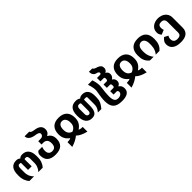

<svg xmlns="http://www.w3.org/2000/svg" viewBox="340 -2348 4136 4136"><g transform="rotate(-45 2408.0 -280.5)"><path d="M98.6 0Q73.7 -29.3 57.1 -58.3Q40.5 -87.4 30.8 -116.2Q21 -145 17.1 -172.9Q13.2 -200.7 13.2 -228.5V-268.1Q13.2 -390.1 61.8 -452.9Q110.4 -515.6 205.1 -515.6Q239.3 -515.6 261.2 -507.1Q283.2 -498.5 302.2 -481Q311.5 -489.7 320.8 -496.3Q330.1 -502.9 340.8 -507.3Q351.6 -511.7 364.3 -513.7Q377 -515.6 394 -515.6Q489.3 -515.6 539.1 -453.9Q588.9 -392.1 588.9 -272.9V-228.5Q588.9 -200.2 585 -171.9Q581.1 -143.6 571.3 -114.7Q562 -87.9 545.9 -58.8Q529.8 -29.8 503.9 0H369.6Q396 -28.3 411.9 -54.9Q427.7 -81.5 436.5 -106.9Q445.3 -132.3 448 -156Q450.7 -179.7 450.7 -203.1V-323.7Q450.7 -367.7 438.2 -389.6Q425.8 -411.6 403.8 -411.6H373Q365.7 -411.6 360.4 -406.2Q355 -400.9 356 -386.7L356.9 -189.5H246.6L246.1 -386.7Q246.1 -400.9 241.5 -405.8Q236.8 -410.6 224.6 -411.1L197.8 -411.6Q178.2 -412.1 165.5 -390.9Q152.8 -369.6 152.8 -323.7V-206.1Q152.8 -182.6 155.8 -158.2Q158.7 -133.8 168.5 -107.9Q178.2 -81.1 195.8 -54.2Q213.4 -27.3 240.7 0H98.6Z M901.4 0Q776.9 0 713.4 -55.7Q649.9 -111.3 649.9 -226.6Q649.9 -235.4 650.9 -246.1Q651.9 -256.8 655.8 -269.5Q660.2 -283.2 669.2 -296.6Q678.2 -310.1 695.3 -325.7H813.5Q807.6 -309.6 804 -296.6Q800.3 -283.7 797.9 -271.5Q795.4 -259.3 794.4 -246.3Q793.5 -233.4 793.5 -222.2Q793.5 -191.9 801.3 -169.7Q809.1 -147.5 823.5 -133.1Q837.9 -118.7 858.2 -111.6Q878.4 -104.5 903.3 -104.5Q958 -104.5 985.6 -137Q1013.2 -169.4 1013.2 -234.9Q1013.2 -304.7 982.7 -338.1Q952.1 -371.6 899.4 -371.6H839.4V-471.2H909.7Q931.6 -471.2 948 -477.3Q964.4 -483.4 974.9 -493.4Q985.4 -503.4 990.5 -515.9Q995.6 -528.3 995.6 -541Q995.6 -570.8 966.6 -586.9Q937.5 -603 874 -610.4Q706.5 -639.6 706.5 -754.4H849.6Q849.6 -717.3 940.9 -702.6H939.9Q1037.1 -691.9 1085.2 -652.6Q1133.3 -613.3 1133.3 -543Q1133.3 -498.5 1113.8 -467.3Q1094.2 -436 1052.7 -415.5Q1079.6 -399.4 1099.4 -381.3Q1119.1 -363.3 1131.8 -340.8Q1144.5 -318.4 1150.6 -290.8Q1156.7 -263.2 1156.7 -228.5Q1156.7 -116.7 1094 -58.3Q1031.2 0 901.4 0Z M1270.5 -10.7Q1305.7 -10.7 1331.5 -15.6Q1357.4 -20.5 1373 -31.2Q1341.3 -54.2 1318.4 -79.1Q1295.4 -104 1280.8 -132.8Q1266.1 -161.6 1259 -194.8Q1252 -228 1252 -267.6Q1252 -327.6 1267.8 -374.8Q1283.7 -421.9 1315.2 -454.3Q1346.7 -486.8 1394 -503.7Q1441.4 -520.5 1504.4 -520.5Q1567.9 -520.5 1615.5 -503.4Q1663.1 -486.3 1695.1 -454.1Q1727.1 -421.9 1742.9 -375Q1758.8 -328.1 1758.8 -269Q1758.8 -228 1751 -194.6Q1743.2 -161.1 1727.3 -132.6Q1711.4 -104 1687.3 -79.3Q1663.1 -54.7 1629.9 -31.7Q1648.4 -21 1675 -15.9Q1701.7 -10.7 1734.4 -11.7V131.8Q1572.8 92.3 1499 17.1Q1454.6 55.2 1397.7 84Q1340.8 112.8 1270.5 133.8ZM1502 -95.2Q1554.2 -112.3 1585.2 -153.3Q1616.2 -194.3 1615.7 -258.8Q1616.2 -297.4 1608.4 -326.9Q1600.6 -356.4 1586.2 -376.2Q1571.8 -396 1550.8 -406.2Q1529.8 -416.5 1503.9 -416.5Q1452.1 -416.5 1423.8 -377.9Q1395.5 -339.4 1395.5 -263.7Q1395.5 -195.3 1421.1 -154.8Q1446.8 -114.3 1502 -95.2Z M2013.7 0Q1919.4 0 1869.4 -64.9Q1819.3 -129.9 1819.3 -258.3V-272.5Q1819.3 -394 1869.6 -454.8Q1919.9 -515.6 2019.5 -515.6Q2054.7 -515.6 2080.6 -507.6Q2106.4 -499.5 2127 -481.9Q2136.2 -490.2 2145.8 -496.6Q2155.3 -502.9 2166.5 -507.1Q2177.7 -511.2 2191.2 -513.4Q2204.6 -515.6 2221.7 -515.6Q2305.7 -515.6 2350.3 -462.4Q2395 -409.2 2395 -302.7V-257.3Q2395 -219.2 2389.9 -187.5Q2384.8 -155.8 2372.6 -126.5Q2360.4 -96.7 2340.3 -66.2Q2320.3 -35.6 2291 0H2186Q2212.4 -32.2 2226.6 -57.1Q2240.7 -82 2247.6 -106Q2254.4 -129.9 2255.4 -156.5Q2256.3 -183.1 2256.3 -218.8V-384.3Q2256.3 -399.9 2248.3 -405.8Q2240.2 -411.6 2226.1 -411.6H2179.7Q2174.3 -411.6 2171.4 -405.3Q2168.5 -398.9 2168.5 -391.6V-246.1Q2168.5 -184.1 2160.9 -138.2Q2153.3 -92.3 2135.7 -61.5Q2118.2 -30.8 2088.9 -15.4Q2059.6 0 2013.7 0ZM2016.1 -104.5Q2042.5 -104.5 2054.7 -123Q2066.9 -141.6 2067.4 -173.8L2066.9 -384.3Q2066.9 -397.5 2058.6 -404.8Q2050.8 -411.6 2043.9 -411.6H2010.7Q1997.1 -411.6 1987.1 -404.8Q1977.1 -397.9 1970.7 -386.2Q1964.4 -374.5 1961.4 -358.9Q1958.5 -343.3 1958.5 -325.7V-174.8Q1958.5 -139.6 1975.1 -122.1Q1991.7 -104.5 2016.1 -104.5Z M2731 196.3Q2656.7 196.3 2605.2 180.2Q2553.7 164.1 2521.7 131.1Q2489.7 98.1 2475.3 47.9Q2460.9 -2.4 2460.9 -71.3Q2460.9 -99.1 2462.9 -126.5Q2464.8 -153.8 2468.5 -182.6Q2472.2 -211.4 2477.1 -242.2Q2481.9 -272.9 2487.8 -307.1Q2490.2 -322.3 2492.4 -336.2Q2494.6 -350.1 2495.4 -365Q2496.1 -379.9 2495.4 -396.5Q2494.6 -413.1 2491.7 -434.1Q2487.3 -464.8 2478.5 -498.3Q2469.7 -531.7 2456.5 -574.7H2590.3Q2596.2 -555.7 2601.1 -538.8Q2606 -522 2609.9 -505.9Q2613.8 -489.7 2616.7 -473.1Q2619.6 -456.5 2622.1 -438.5Q2624.5 -418 2625.2 -401.4Q2626 -384.8 2625.2 -369.1Q2624.5 -353.5 2622.8 -338.1Q2621.1 -322.8 2618.7 -304.7Q2611.3 -248 2605.5 -190.2Q2599.6 -132.3 2599.6 -82Q2599.6 -31.2 2606.7 2.4Q2613.8 36.1 2628.2 56.6Q2642.6 77.1 2664.1 85.7Q2685.5 94.2 2714.4 94.2Q2748 94.2 2770.8 84.7Q2793.5 75.2 2806.6 60.8Q2819.8 46.4 2824 29.8Q2828.1 13.2 2825.2 -1.2Q2822.3 -15.6 2812.7 -25.1Q2803.2 -34.7 2788.6 -34.7H2697.3V-137.7H2788.6Q2808.6 -137.7 2815.7 -149.2Q2822.8 -160.6 2822.8 -185.1Q2822.8 -199.7 2820.6 -210.9Q2818.4 -222.2 2814.5 -228.5Q2810.1 -234.4 2803.7 -236.6Q2797.4 -238.8 2789.1 -238.8H2697.3V-339.8H2789.1Q2805.7 -339.8 2814.2 -351.3Q2822.8 -362.8 2822.8 -392.6Q2822.8 -407.7 2820.6 -416Q2818.4 -424.3 2814 -428.7Q2809.6 -433.1 2803.2 -434.1Q2796.9 -435.1 2788.6 -435.1H2697.3V-539.6H2788.6Q2805.7 -539.6 2814.9 -550Q2824.2 -560.5 2822.5 -574.5Q2820.8 -588.4 2805.7 -601.6Q2790.5 -614.7 2758.3 -620.6Q2668.9 -642.6 2668 -756.8H2772.9Q2772.9 -746.6 2781.7 -737.8Q2790.5 -729 2804.2 -721.7Q2817.9 -714.4 2835 -708.3Q2852.1 -702.1 2869.1 -697.3Q2962.9 -667 2962.9 -585Q2962.9 -552.7 2948 -528.3Q2933.1 -503.9 2900.9 -489.7Q2934.1 -474.6 2948.5 -449.7Q2962.9 -424.8 2962.9 -394.5Q2962.9 -357.4 2945.1 -329.8Q2927.2 -302.2 2900.9 -287.6Q2931.2 -273.4 2947 -245.8Q2962.9 -218.3 2962.9 -184.6Q2962.9 -148.4 2945.1 -124.8Q2927.2 -101.1 2894 -85.4Q2962.9 -46.9 2962.9 39.6Q2962.9 196.3 2731 196.3Z M3076.7 -10.7Q3111.8 -10.7 3137.7 -15.6Q3163.6 -20.5 3179.2 -31.2Q3147.5 -54.2 3124.5 -79.1Q3101.6 -104 3086.9 -132.8Q3072.3 -161.6 3065.2 -194.8Q3058.1 -228 3058.1 -267.6Q3058.1 -327.6 3074 -374.8Q3089.8 -421.9 3121.3 -454.3Q3152.8 -486.8 3200.2 -503.7Q3247.6 -520.5 3310.5 -520.5Q3374 -520.5 3421.6 -503.4Q3469.2 -486.3 3501.2 -454.1Q3533.2 -421.9 3549.1 -375Q3564.9 -328.1 3564.9 -269Q3564.9 -228 3557.1 -194.6Q3549.3 -161.1 3533.4 -132.6Q3517.6 -104 3493.4 -79.3Q3469.2 -54.7 3436 -31.7Q3454.6 -21 3481.2 -15.9Q3507.8 -10.7 3540.5 -11.7V131.8Q3378.9 92.3 3305.2 17.1Q3260.7 55.2 3203.9 84Q3147 112.8 3076.7 133.8ZM3308.1 -95.2Q3360.4 -112.3 3391.4 -153.3Q3422.4 -194.3 3421.9 -258.8Q3422.4 -297.4 3414.6 -326.9Q3406.7 -356.4 3392.3 -376.2Q3377.9 -396 3356.9 -406.2Q3335.9 -416.5 3310.1 -416.5Q3258.3 -416.5 3230 -377.9Q3201.7 -339.4 3201.7 -263.7Q3201.7 -195.3 3227.3 -154.8Q3252.9 -114.3 3308.1 -95.2Z M3770.5 0Q3735.4 -27.8 3714.1 -56.9Q3692.9 -85.9 3680.7 -118.7Q3668.5 -150.9 3664.3 -186.8Q3660.2 -222.7 3660.2 -264.2Q3659.7 -387.2 3723.9 -453.9Q3788.1 -520.5 3916.5 -520.5Q3980.5 -520.5 4027.1 -503.7Q4073.7 -486.8 4105 -454.6Q4136.7 -421.9 4151.9 -374.5Q4167 -327.1 4167 -258.8Q4167 -223.1 4162.4 -187.7Q4157.7 -152.3 4146.5 -120.1Q4134.8 -87.4 4114.3 -57.6Q4093.8 -27.8 4060.1 0H3948.2Q3977.5 -37.1 3992.7 -70.8Q4007.8 -104.5 4014.6 -136.7Q4021.5 -168.9 4022.5 -200.4Q4023.4 -231.9 4023.4 -264.2Q4023.4 -297.9 4016.6 -326.7Q4009.8 -355.5 3995.6 -376Q3982.9 -395 3963.6 -406Q3944.3 -417 3917 -417Q3894 -417 3873 -408Q3852.1 -398.9 3834.5 -376.5Q3826.2 -365.7 3820.3 -353.3Q3814.5 -340.8 3810.8 -325Q3807.1 -309.1 3805.4 -289.1Q3803.7 -269 3803.7 -242.7Q3803.7 -236.3 3804 -225.1Q3804.2 -213.9 3805.2 -200Q3806.2 -186 3808.3 -169.9Q3810.5 -153.8 3814.5 -137.2Q3822.8 -102.1 3839.1 -68.6Q3855.5 -35.2 3883.3 0H3770.5Z M4522.5 196.3Q4457.5 196.3 4408.7 182.9Q4359.9 169.4 4327.1 144.3Q4294.4 119.1 4278.1 83Q4261.7 46.9 4261.7 1.5Q4261.7 -21 4266.1 -38.6Q4270.5 -56.2 4280 -72.5Q4289.6 -88.9 4304.9 -105.5Q4320.3 -122.1 4342.8 -142.1L4429.7 -95.7Q4422.4 -82 4417.5 -71.8Q4412.6 -61.5 4410.2 -51.8Q4407.7 -41.5 4406.7 -31Q4405.8 -20.5 4405.8 -12.2Q4405.8 15.6 4413.8 35.6Q4421.9 55.7 4436.8 68.6Q4451.7 81.5 4473.1 87.4Q4494.6 93.3 4521.5 93.3Q4574.2 93.3 4599.9 70.8Q4625.5 48.3 4625.5 0V-312Q4625.5 -366.7 4600.3 -391.8Q4575.2 -417 4524.4 -417Q4480 -417 4457 -396Q4434.1 -375 4434.1 -324.7Q4434.1 -304.7 4437.5 -287.1Q4440.9 -269.5 4447.3 -256.8L4342.8 -212.9Q4329.1 -229.5 4320.6 -242.9Q4312 -256.3 4307.1 -269.5Q4302.2 -282.7 4300.3 -297.4Q4298.3 -312 4298.3 -326.2Q4298.3 -375 4318.6 -411.9Q4338.9 -448.7 4371.8 -473.1Q4404.8 -497.6 4447.3 -509.8Q4489.7 -522 4533.7 -521.2Q4577.6 -520.5 4620.1 -507.3Q4662.6 -494.1 4695.6 -468Q4728.5 -441.9 4748.8 -402.6Q4769 -363.3 4769 -311V-3.9Q4769 196.3 4522.5 196.3Z"/></g></svg>

Font: Hack
Style: Bold
Weight: 700
Monospace: yes
Designer: Christopher Simpkins
Foundry: Christopher Simpkins
Version: Version 2.017